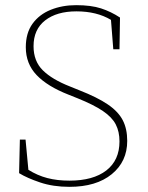

<svg xmlns="http://www.w3.org/2000/svg" viewBox="-20 -710 573 744"><path d="M249 14Q186 14 135.5 -3Q85 -20 54 -39L57 -169H79L90 -52Q125 -30 163.5 -20Q202 -10 249 -10Q341 -10 392 -49.5Q443 -89 443 -162Q443 -200 428.5 -228Q414 -256 378.5 -280Q343 -304 281 -329L246 -343Q164 -375 122 -419Q80 -463 80 -527Q80 -582 106 -618Q132 -654 176.5 -672Q221 -690 275 -690Q333 -690 371.5 -677.5Q410 -665 445 -642L443 -519H419L410 -633Q355 -666 276 -666Q200 -666 155 -631Q110 -596 110 -531Q110 -473 146 -437.5Q182 -402 251 -375L288 -360Q357 -333 397.5 -305.5Q438 -278 455.5 -244.5Q473 -211 473 -164Q473 -84 413 -35Q353 14 249 14Z"/></svg>

Font: Source Serif 4 SmText ExtraLight
Style: Regular
Weight: 200
Designer: Frank Grießhammer
Foundry: Adobe
Version: Version 4.005;hotconv 1.1.0;makeotfexe 2.6.0